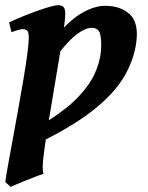

<svg xmlns="http://www.w3.org/2000/svg" viewBox="-33 -477 571 741"><path d="M492.7 -312Q483.9 -247.1 448 -184.6Q412.1 -122.1 337.9 -60.8Q263.7 0.5 139.6 63.5L192.4 -347.7Q243.2 -405.3 288.6 -429.9Q334 -454.6 372.6 -454.6Q433.1 -454.6 468.3 -421.4Q503.4 -388.2 492.7 -312ZM356 -274.9Q359.9 -311.5 354.7 -340.6Q349.6 -369.6 320.8 -369.6Q298.3 -369.6 266.1 -346.9Q233.9 -324.2 187 -262.7L153.3 -11.2Q229.5 -60.1 272 -106Q314.5 -151.9 333.3 -194.3Q352.1 -236.8 356 -274.9ZM218.8 -424.8Q218.8 -403.8 211.9 -356.4Q205.1 -309.1 190.7 -223.6Q176.3 -138.2 153.8 -2.9Q143.1 64 137.7 104Q132.3 144 131.8 164.3Q131.3 184.6 134.8 193.8Q127.4 195.8 109.6 202.6Q91.8 209.5 70.6 218Q49.3 226.6 31.7 233.9Q14.2 241.2 7.8 244.1L-12.7 225.1Q-10.3 206.5 -2.7 164.3Q4.9 122.1 15.1 66.2Q25.4 10.3 36.4 -50.3Q47.4 -110.8 56.9 -167.5Q66.4 -224.1 72.3 -267.8Q78.1 -311.5 78.1 -332Q78.1 -354.5 70.8 -359.6Q63.5 -364.7 55.2 -364.7Q48.8 -364.7 35.2 -360.8Q21.5 -356.9 11.2 -353L2 -390.6Q23.9 -400.9 52.2 -412.6Q80.6 -424.3 108.6 -434.3Q136.7 -444.3 158.9 -450.7Q181.2 -457 190.9 -457Q204.6 -457 211.7 -450.4Q218.8 -443.8 218.8 -424.8Z"/></svg>

Font: Gentium Book Plus
Style: Bold Italic
Weight: 700
Italic angle: -8°
Designer: Victor Gaultney, Annie Olsen, Iska Routamaa, Becca Hirsbrunner
Foundry: SIL International
Version: Version 6.101